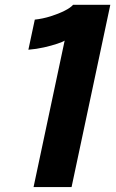

<svg xmlns="http://www.w3.org/2000/svg" viewBox="-20 -758 472 778"><path d="M427 -738.5 270 0H116L242 -593.5Q235 -588.5 212 -580.8Q189 -573 158 -566Q127 -559 95 -556.5L121 -678.5Q153.5 -682 185.2 -692Q217 -702 241.8 -714.5Q266.5 -727 276 -738.5Z"/></svg>

Font: Epilogue
Style: Bold Italic
Weight: 700
Italic angle: -12°
Designer: Tyler Finck
Foundry: Etcetera Type Co
Version: Version 2.111; ttfautohint (v1.8.3)